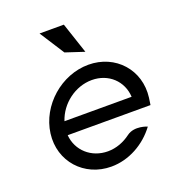

<svg xmlns="http://www.w3.org/2000/svg" viewBox="-126 -769 789 876"><g transform="rotate(-20 268.0 -330.5)"><path d="M333 -522 283 -672H165L242 -552ZM127 -192H529L534 -226C551 -357 456 -462 325 -462C194 -462 73 -357 56 -226C39 -95 135 11 266 11C352 11 433 -35 484 -104C484 -104 426 -129 386 -99C354 -75 316 -60 275 -60C195 -60 133 -116 127 -192ZM461 -257H135C160 -334 235 -391 316 -391C397 -391 457 -334 461 -257Z"/></g></svg>

Font: Charger
Style: It
Weight: 400
Designer: Jasper
Foundry: Cannot Into Space Fonts
Version: Version 0.98